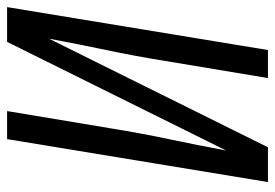

<svg xmlns="http://www.w3.org/2000/svg" viewBox="-137 -638 775 541"><g transform="rotate(-90 250.5 -367.5)"><path d="M8 0 129 -735H208L159 -441Q146 -360 129 -279.5Q112 -199 97 -118L403 -735H501L380 0H301L350 -294Q363 -375 380 -455.5Q397 -536 412 -617L106 0Z"/></g></svg>

Font: Iosevka Curly Oblique
Style: Regular
Weight: 400
Italic angle: -9°
Monospace: yes
Designer: Belleve Invis
Foundry: Belleve Invis
Version: Version 11.1.0; ttfautohint (v1.8.3)